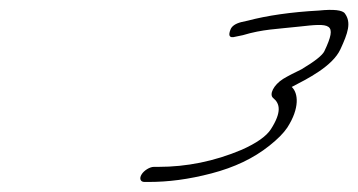

<svg xmlns="http://www.w3.org/2000/svg" viewBox="-20 -657 713 382"><path d="M261.7 -310C256.7 -302 259.3 -295 267.3 -295H276.3C314.3 -295 354.8 -300 400.7 -312C446.6 -324 484.4 -342 515.8 -367C532.2 -380 544.1 -392 551.5 -403C576.7 -442 573.5 -472 560.4 -484C591.3 -500 641.6 -525 657.3 -559C672.1 -591 679.4 -612 666.3 -630C661.7 -637 643.7 -639 614.2 -636C558.8 -633 511.3 -626 473.4 -616L459.9 -613C448.4 -610 441 -605 438.5 -598C434.6 -588 434.7 -580 448.6 -584L463.1 -587C503 -599 530 -599 574.5 -604C636.9 -611 652.4 -612 625.3 -555C621.4 -547 606.5 -535 579.6 -519C565.2 -512 553.2 -506 543.3 -500C524.3 -488 515 -469 523.5 -462C537.1 -451 540.8 -434 519 -400C510.1 -386 490.2 -372 460.8 -359C406.5 -336 351.1 -325 295.1 -325H286.1C278.1 -325 266.6 -318 261.7 -310Z"/></svg>

Font: MewTooHand
Style: UltimateIta
Weight: 400
Designer: Mew Too, Robert Jablonski
Version: Version 0.77